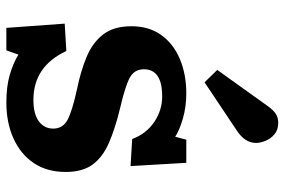

<svg xmlns="http://www.w3.org/2000/svg" viewBox="-162 -698 874 589"><g transform="rotate(90 274.5 -403.0)"><path d="M65 14 52 -165 136 -170Q183 -69 286 -69Q329 -69 351.5 -85.5Q374 -102 374 -130Q374 -159 347.5 -173.5Q321 -188 252 -203Q198 -214 154.5 -232Q111 -250 85.5 -282.5Q60 -315 60 -370Q60 -423 86.5 -460.5Q113 -498 160 -518Q207 -538 266 -538Q306 -538 341.5 -528Q377 -518 399 -504L408 -538H479L489 -367L406 -372Q390 -415 354 -439.5Q318 -464 275 -464Q192 -464 192 -408Q192 -378 219 -364Q246 -350 311 -335Q373 -320 417 -301Q461 -282 484 -251Q507 -220 507 -168Q507 -111 480 -70.5Q453 -30 404.5 -8Q356 14 294 14Q245 14 209 3.5Q173 -7 147 -23L134 14ZM232 -594 194 -633 305 -788Q318 -806 329.5 -813Q341 -820 356 -820Q378 -820 391.5 -808.5Q405 -797 411.5 -781Q418 -765 418 -752Q418 -718 380 -693Z"/></g></svg>

Font: Literata 7pt
Style: Bold
Weight: 700
Designer: Latin by Veronika Burian and Jose Scaglione. Greek by Irene Vlachou. Cyrillic by Vera Evstafieva.
Foundry: TypeTogether
Version: Version 3.002